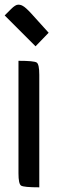

<svg xmlns="http://www.w3.org/2000/svg" viewBox="-22 -797 258 821"><path d="M57 -56V-537Q124 -537 135 -529.5Q146 -522 146 -477V4Q79 4 68 -3.5Q57 -11 57 -56ZM25 -758Q44 -777 55.5 -777Q67 -777 75 -772Q87 -766 111 -740L186 -657L130 -599L-2 -731Z"/></svg>

Font: Economica
Style: Bold
Weight: 700
Designer: Vicente Lamonaca
Foundry: Vicente Lamonaca
Version: Version 1.100